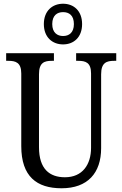

<svg xmlns="http://www.w3.org/2000/svg" viewBox="-20 -999 656 1029"><path d="M318 -761C375 -761 420 -799 420 -870C420 -941 375 -979 318 -979C261 -979 215 -941 215 -870C215 -799 261 -761 318 -761ZM318 -806C287 -806 260 -824 260 -870C260 -917 287 -934 318 -934C350 -934 376 -917 376 -870C376 -824 350 -806 318 -806ZM310 10C450 10 522 -72 522 -205V-601C522 -664 552 -673 592 -673H603V-714H388V-673H399C439 -673 468 -664 468 -605V-207C468 -117 422 -49 328 -49C246 -49 189 -93 189 -210V-601C189 -664 218 -673 258 -673H269V-714H13V-673H25C64 -673 94 -664 94 -605V-216C94 -53 177 10 310 10Z"/></svg>

Font: Noto Serif Ethiopic Cn
Style: Regular
Weight: 400
Width: 3
Designer: Monotype Design Team
Foundry: Monotype Imaging Inc.
Version: Version 2.102